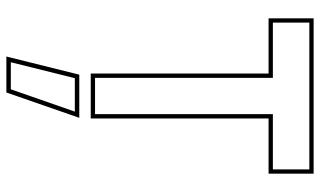

<svg xmlns="http://www.w3.org/2000/svg" viewBox="-221 -519 1005 603"><g transform="rotate(90 281.5 -217.5)"><path d="M211 0V-558.5H37.5V-700H525.5V-558.5H352V0ZM224.5 -13.5H338.5V-572H512V-686.5H51V-572H224.5ZM157.5 265 214.5 36H350L270.5 265ZM175.5 251H260.5L330.5 50H225.5Z"/></g></svg>

Font: Tourney Thin
Style: Regular
Weight: 100
Designer: Tyler Finck
Foundry: Etcetera Type Co
Version: Version 1.015